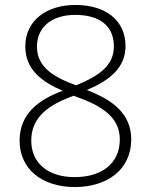

<svg xmlns="http://www.w3.org/2000/svg" viewBox="-20 -744 611 774"><path d="M284 -724C166 -724 82 -660 82 -557C82 -462 150 -414 233 -378C131 -341 59 -282 59 -177C59 -64 147 10 282 10C413 10 509 -61 509 -182C509 -283 438 -340 330 -381C422 -420 486 -471 486 -558C486 -663 405 -724 284 -724ZM283 -684C380 -684 439 -641 439 -557C439 -481 383 -440 287 -400C193 -434 129 -475 129 -556C129 -638 193 -684 283 -684ZM106 -177C106 -273 177 -322 277 -358L301 -349C404 -311 463 -263 463 -182C463 -85 390 -30 281 -30C172 -30 106 -88 106 -177Z"/></svg>

Font: Noto Sans Syriac Extralight
Style: Regular
Weight: 200
Designer: Patrick Giasson and the Monotype Design Team
Foundry: Monotype Imaging Inc.
Version: Version 3.000